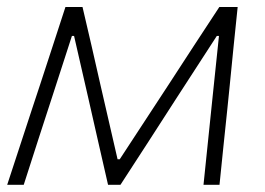

<svg xmlns="http://www.w3.org/2000/svg" viewBox="-20 -514 736 534"><path d="M0 0Q35.5 -108.5 69 -210.5L91.5 -278.5Q109 -332 126.8 -386.5Q144.5 -441 162 -494.5H209.5Q222 -441.5 234.5 -387.2Q247 -333 259 -279.5L307 -71H313L449.5 -279.5Q485 -334 520 -387.8Q555 -441.5 590 -494.5H641Q635.5 -442 629.8 -385.8Q624 -329.5 619 -277L612 -208Q606.5 -157 601.2 -104.8Q596 -52.5 590.5 0H546Q552.5 -62.5 559 -125.8Q565.5 -189 572 -251.5L589 -414H583L471.5 -242Q432.5 -181.5 393.5 -121Q354.5 -60.5 315 0H280.5Q266.5 -60.5 252.8 -121.2Q239 -182 225.5 -241.5L186 -414H180L128 -253.5Q107.5 -190.5 86.8 -126.8Q66 -63 46 0Z"/></svg>

Font: Commissioner ExtraLight
Style: Italic
Weight: 200
Italic angle: -12°
Designer: Kostas Bartsokas
Foundry: Kostas Bartsokas
Version: Version 1.000; ttfautohint (v1.8.3)